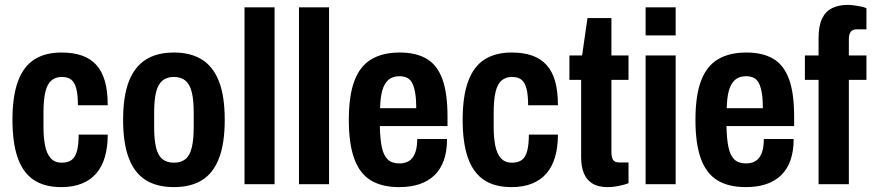

<svg xmlns="http://www.w3.org/2000/svg" viewBox="-20 -754 3576 786"><path d="M231 12Q162 12 118 -17.5Q74 -47 52.5 -108Q31 -169 31 -263Q31 -360 53.5 -421Q76 -482 120.5 -510.5Q165 -539 232 -539Q280 -539 315.5 -526.5Q351 -514 374.5 -488Q398 -462 409.5 -421.5Q421 -381 421 -323H299Q299 -365 292.5 -390.5Q286 -416 272 -427.5Q258 -439 232 -439Q208 -439 191 -425Q174 -411 166 -379Q158 -347 158 -292V-233Q158 -191 164.5 -158Q171 -125 187.5 -106.5Q204 -88 233 -88Q258 -88 273 -99Q288 -110 295 -135.5Q302 -161 302 -203H421Q421 -152 409.5 -112Q398 -72 374.5 -44.5Q351 -17 315 -2.5Q279 12 231 12Z M692 12Q623 12 577 -16.5Q531 -45 507.5 -106Q484 -167 484 -263Q484 -360 507.5 -420.5Q531 -481 577 -510Q623 -539 692 -539Q761 -539 807 -510Q853 -481 876.5 -420.5Q900 -360 900 -263Q900 -167 876.5 -106Q853 -45 807 -16.5Q761 12 692 12ZM692 -88Q721 -88 739 -102.5Q757 -117 765 -149.5Q773 -182 773 -234V-292Q773 -345 765 -377Q757 -409 739 -424Q721 -439 692 -439Q663 -439 645 -424Q627 -409 619 -377Q611 -345 611 -292V-234Q611 -182 619 -149.5Q627 -117 645 -102.5Q663 -88 692 -88Z M981 0V-724H1104V0Z M1204 0V-724H1327V0Z M1614 12Q1543 12 1497.5 -16Q1452 -44 1430 -105Q1408 -166 1408 -263Q1408 -363 1431 -423.5Q1454 -484 1500.5 -511.5Q1547 -539 1617 -539Q1682 -539 1725.5 -514Q1769 -489 1790.5 -431.5Q1812 -374 1812 -276V-238H1535Q1536 -186 1543 -152Q1550 -118 1567 -101.5Q1584 -85 1615 -85Q1632 -85 1645.5 -90.5Q1659 -96 1668.5 -108Q1678 -120 1683 -139.5Q1688 -159 1688 -185H1810Q1810 -135 1797 -98Q1784 -61 1758.5 -36.5Q1733 -12 1697 0Q1661 12 1614 12ZM1536 -311H1684Q1684 -347 1680 -371.5Q1676 -396 1668.5 -412Q1661 -428 1647.5 -435Q1634 -442 1615 -442Q1587 -442 1570 -427Q1553 -412 1545 -383.5Q1537 -355 1536 -311Z M2074 12Q2005 12 1961 -17.5Q1917 -47 1895.5 -108Q1874 -169 1874 -263Q1874 -360 1896.5 -421Q1919 -482 1963.5 -510.5Q2008 -539 2075 -539Q2123 -539 2158.5 -526.5Q2194 -514 2217.5 -488Q2241 -462 2252.5 -421.5Q2264 -381 2264 -323H2142Q2142 -365 2135.5 -390.5Q2129 -416 2115 -427.5Q2101 -439 2075 -439Q2051 -439 2034 -425Q2017 -411 2009 -379Q2001 -347 2001 -292V-233Q2001 -191 2007.5 -158Q2014 -125 2030.5 -106.5Q2047 -88 2076 -88Q2101 -88 2116 -99Q2131 -110 2138 -135.5Q2145 -161 2145 -203H2264Q2264 -152 2252.5 -112Q2241 -72 2217.5 -44.5Q2194 -17 2158 -2.5Q2122 12 2074 12Z M2468 12Q2428 12 2404 -3.5Q2380 -19 2369.5 -46.5Q2359 -74 2359 -110V-427H2311V-527H2363L2385 -680H2483V-527H2553V-427H2483V-133Q2483 -111 2489.5 -100Q2496 -89 2515 -89H2553V-4Q2540 1 2525 4.5Q2510 8 2495.5 10Q2481 12 2468 12Z M2623 -609V-724H2746V-609ZM2623 0V-527H2746V0Z M3033 12Q2962 12 2916.5 -16Q2871 -44 2849 -105Q2827 -166 2827 -263Q2827 -363 2850 -423.5Q2873 -484 2919.5 -511.5Q2966 -539 3036 -539Q3101 -539 3144.5 -514Q3188 -489 3209.5 -431.5Q3231 -374 3231 -276V-238H2954Q2955 -186 2962 -152Q2969 -118 2986 -101.5Q3003 -85 3034 -85Q3051 -85 3064.5 -90.5Q3078 -96 3087.5 -108Q3097 -120 3102 -139.5Q3107 -159 3107 -185H3229Q3229 -135 3216 -98Q3203 -61 3177.5 -36.5Q3152 -12 3116 0Q3080 12 3033 12ZM2955 -311H3103Q3103 -347 3099 -371.5Q3095 -396 3087.5 -412Q3080 -428 3066.5 -435Q3053 -442 3034 -442Q3006 -442 2989 -427Q2972 -412 2964 -383.5Q2956 -355 2955 -311Z M3331 0V-427H3275V-527H3331V-598Q3331 -647 3345 -677Q3359 -707 3386 -720.5Q3413 -734 3452 -734Q3462 -734 3476 -732Q3490 -730 3504 -727.5Q3518 -725 3527 -720V-634H3488Q3470 -634 3462.5 -623.5Q3455 -613 3455 -595V-527H3527V-427H3455V0Z"/></svg>

Font: Archivo Condensed
Style: Bold
Weight: 700
Width: 3
Designer: Hector Gatti
Foundry: Omnibus-Type
Version: Version 2.001